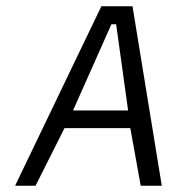

<svg xmlns="http://www.w3.org/2000/svg" viewBox="-20 -595 565 610"><path d="M28 -5H93L185 -188H394L427 -5H494L401 -575H302ZM212 -244 334 -518H349L387 -244Z"/></svg>

Font: Charger Sport
Style: LitNrwObl
Weight: 300
Designer: Jasper
Foundry: Cannot Into Space Fonts
Version: Version 1.1